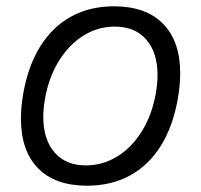

<svg xmlns="http://www.w3.org/2000/svg" viewBox="-20 -578 640 610"><path d="M46.5 -201.5Q46.5 -239 54 -281.5Q69.5 -369.5 108.5 -431.5Q147.5 -493.5 206.8 -525.8Q266 -558 342 -558Q443.5 -558 498 -502.5Q552.5 -447 552.5 -345Q552.5 -307.5 545 -264.5Q529.5 -176.5 490.8 -114.5Q452 -52.5 392.5 -20.2Q333 12 256.5 12Q155 12 100.8 -43.5Q46.5 -99 46.5 -201.5ZM475 -281.5Q480.5 -313.5 480.5 -339.5Q480.5 -411.5 444.5 -452.5Q408.5 -493.5 344.5 -493.5Q291 -493.5 245 -464.8Q199 -436 167 -384.2Q135 -332.5 123 -264.5Q117.5 -232.5 117.5 -207.5Q117.5 -135 153.2 -93.8Q189 -52.5 252.5 -52.5Q306.5 -52.5 353 -81.2Q399.5 -110 431.2 -161.8Q463 -213.5 475 -281.5Z"/></svg>

Font: JuliaMono
Style: Bold Italic
Weight: 700
Italic angle: -9°
Monospace: yes
Designer: cormullion
Foundry: corm
Version: Version 0.057; ttfautohint (v1.8.4)